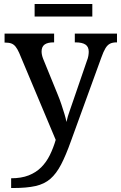

<svg xmlns="http://www.w3.org/2000/svg" viewBox="-20 -705 608 965"><path d="M36 191Q87 191 124 176.5Q161 162 187 136Q213 110 230.5 74.5Q248 39 260 -2L76 -440Q67 -460 58 -471Q49 -482 37 -486.5Q25 -491 6 -491H3V-536H252V-492H249Q219 -492 204 -481Q189 -470 189 -446Q189 -438 191 -428.5Q193 -419 197 -409L270 -230Q280 -206 288.5 -180.5Q297 -155 304 -132Q311 -109 314 -92Q320 -120 331 -150Q342 -180 350 -205L417 -400Q422 -412 424 -424Q426 -436 426 -445Q426 -470 409.5 -481Q393 -492 360 -492H356V-536H568V-492H565Q546 -492 533 -485.5Q520 -479 510 -462.5Q500 -446 489 -415L337 3Q311 76 287 122Q263 168 233 194Q203 220 158.5 230Q114 240 46 240H36ZM154 -622V-685H444V-622Z"/></svg>

Font: ET Text
Style: Regular
Weight: 470
Designer: Monotype Design Team
Foundry: Monotype Imaging Inc.
Version: Version 2.009